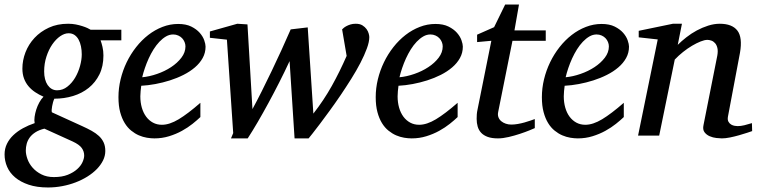

<svg xmlns="http://www.w3.org/2000/svg" viewBox="-51 -599 3345 848"><path d="M320.8 87.9Q320.8 69.8 310.1 54.7Q299.3 39.6 270 25.9L145 -30.8Q121.1 -24.9 105.2 -14.6Q89.4 -4.4 80.1 8.5Q70.8 21.5 66.9 36.1Q63 50.8 63 65.9Q63 83 70.3 103.5Q77.6 124 93 141.6Q108.4 159.2 131.8 171.1Q155.3 183.1 187 183.1Q223.1 183.1 248.5 172.9Q273.9 162.6 290 147.9Q306.2 133.3 313.5 116.9Q320.8 100.6 320.8 87.9ZM310.1 -358.9Q310.1 -377.4 306.6 -394.3Q303.2 -411.1 296.1 -424.1Q289.1 -437 278.1 -444.6Q267.1 -452.1 252 -452.1Q233.9 -452.1 214.8 -439Q195.8 -425.8 179.9 -402.8Q164.1 -379.9 154.1 -349.1Q144 -318.4 144 -283.2Q144 -265.1 147.9 -249.8Q151.9 -234.4 159.4 -223.4Q167 -212.4 177.5 -206.3Q188 -200.2 201.2 -200.2Q226.1 -200.2 246.3 -216.1Q266.6 -231.9 280.8 -255.9Q294.9 -279.8 302.5 -307.6Q310.1 -335.4 310.1 -358.9ZM393.1 -420.9Q397.5 -409.7 401.6 -392.1Q405.8 -374.5 405.8 -354Q405.8 -306.2 388.2 -270.5Q370.6 -234.9 340.8 -210.9Q311 -187 271.7 -175Q232.4 -163.1 189 -163.1Q185.5 -155.8 183.1 -147Q180.7 -138.2 179.2 -129.6Q177.7 -121.1 177.2 -114Q176.8 -106.9 178.2 -103L312 -42Q335 -31.7 353.8 -21.2Q372.6 -10.7 386 1.7Q399.4 14.2 406.7 30Q414.1 45.9 414.1 67.9Q414.1 89.4 404.1 109.6Q394 129.9 376.7 147.7Q359.4 165.5 335.2 180.7Q311 195.8 283 206.5Q254.9 217.3 223.9 223.1Q192.9 229 161.1 229Q111.8 229 75.7 216.8Q39.6 204.6 15.9 184.6Q-7.8 164.6 -19.3 138.2Q-30.8 111.8 -30.8 83Q-30.8 57.6 -20.3 36.1Q-9.8 14.6 8.3 -2.4Q26.4 -19.5 50.5 -32.7Q74.7 -45.9 102.1 -55.2Q99.6 -66.9 101.8 -82.8Q104 -98.6 109.1 -115Q114.3 -131.3 122.6 -146.5Q130.9 -161.6 141.1 -171.9Q121.1 -180.7 104 -192.1Q86.9 -203.6 74.5 -218.5Q62 -233.4 54.9 -252.7Q47.9 -272 47.9 -295.9Q47.9 -332.5 61.5 -367.9Q75.2 -403.3 101.3 -431.4Q127.4 -459.5 164.8 -476.8Q202.1 -494.1 250 -494.1Q268.1 -494.1 283.9 -491Q299.8 -487.8 312.7 -483.6Q325.7 -479.5 335.2 -475.1Q344.7 -470.7 349.1 -467.8H484.9V-420.9Z M768.1 -394Q768.1 -403.8 764.2 -413.3Q760.3 -422.9 753.4 -430.2Q746.6 -437.5 736.3 -442.1Q726.1 -446.8 713.9 -446.8Q697.3 -446.8 682.1 -438Q667 -429.2 653.1 -414.6Q639.2 -399.9 627.2 -380.9Q615.2 -361.8 605.7 -340.8Q596.2 -319.8 588.9 -298.3Q581.5 -276.9 577.1 -257.8Q608.9 -260.7 642.8 -272.5Q676.8 -284.2 704.6 -302.5Q732.4 -320.8 750.2 -344.2Q768.1 -367.7 768.1 -394ZM856.9 -393.1Q856.9 -365.7 844.2 -342.8Q831.5 -319.8 809.8 -301.3Q788.1 -282.7 759.5 -268.3Q731 -253.9 699.5 -243.9Q668 -233.9 635.3 -227.8Q602.5 -221.7 572.8 -220.2Q571.3 -210.4 570.1 -196.8Q568.8 -183.1 568.8 -173.8Q568.8 -146.5 575.4 -123.5Q582 -100.6 594.5 -83.7Q606.9 -66.9 624.5 -57.4Q642.1 -47.9 664.1 -47.9Q697.8 -47.9 738.3 -72.3Q778.8 -96.7 834 -145V-82Q819.8 -68.4 799.3 -52Q778.8 -35.6 752.7 -21.2Q726.6 -6.8 695.8 2.7Q665 12.2 630.9 12.2Q615.7 12.2 597.9 9.3Q580.1 6.3 562.5 -1.2Q544.9 -8.8 528.6 -22Q512.2 -35.2 499.8 -55.4Q487.3 -75.7 479.7 -103.8Q472.2 -131.8 472.2 -169.9Q472.2 -209.5 481.7 -248.8Q491.2 -288.1 508.5 -324Q525.9 -359.9 550.3 -390.9Q574.7 -421.9 604 -444.6Q633.3 -467.3 666.7 -480.2Q700.2 -493.2 735.8 -493.2Q770.5 -493.2 793.7 -481.7Q816.9 -470.2 831.1 -454.1Q845.2 -438 851.1 -420.9Q856.9 -403.8 856.9 -393.1Z M1580.1 -435.1Q1580.1 -414.1 1569.3 -384.8Q1558.6 -355.5 1541 -321.5Q1523.4 -287.6 1500.5 -251Q1477.5 -214.4 1453.4 -178.7Q1429.2 -143.1 1405.5 -110.6Q1381.8 -78.1 1362.3 -52.2Q1342.8 -26.4 1329.3 -9.3Q1315.9 7.8 1312 12.2H1250L1228 -329.1Q1206.1 -281.7 1182.1 -234.6Q1158.2 -187.5 1134.3 -143.6Q1110.4 -99.6 1087.2 -59.8Q1064 -20 1043 12.2H969.2L979 -11.2L951.2 -423.8L876 -432.1V-460L997.1 -494.1L1042 -491.2L1064 -117.2Q1083.5 -152.8 1105 -195.8Q1126.5 -238.8 1148.4 -284.4Q1170.4 -330.1 1191.9 -377.2Q1213.4 -424.3 1232.9 -469.2L1308.1 -478L1333 -97.2Q1379.4 -156.7 1414.6 -219.7Q1449.7 -282.7 1480 -352.1L1460 -469.2Q1461.9 -471.2 1466.6 -475.3Q1471.2 -479.5 1479 -483.6Q1486.8 -487.8 1497.1 -491Q1507.3 -494.1 1520 -494.1Q1538.1 -494.1 1549.6 -487.1Q1561 -480 1567.9 -470.5Q1574.7 -460.9 1577.4 -450.9Q1580.1 -440.9 1580.1 -435.1Z M1904.3 -394Q1904.3 -403.8 1900.4 -413.3Q1896.5 -422.9 1889.6 -430.2Q1882.8 -437.5 1872.6 -442.1Q1862.3 -446.8 1850.1 -446.8Q1833.5 -446.8 1818.4 -438Q1803.2 -429.2 1789.3 -414.6Q1775.4 -399.9 1763.4 -380.9Q1751.5 -361.8 1741.9 -340.8Q1732.4 -319.8 1725.1 -298.3Q1717.8 -276.9 1713.4 -257.8Q1745.1 -260.7 1779.1 -272.5Q1813 -284.2 1840.8 -302.5Q1868.7 -320.8 1886.5 -344.2Q1904.3 -367.7 1904.3 -394ZM1993.2 -393.1Q1993.2 -365.7 1980.5 -342.8Q1967.8 -319.8 1946 -301.3Q1924.3 -282.7 1895.8 -268.3Q1867.2 -253.9 1835.7 -243.9Q1804.2 -233.9 1771.5 -227.8Q1738.8 -221.7 1709 -220.2Q1707.5 -210.4 1706.3 -196.8Q1705.1 -183.1 1705.1 -173.8Q1705.1 -146.5 1711.7 -123.5Q1718.3 -100.6 1730.7 -83.7Q1743.2 -66.9 1760.7 -57.4Q1778.3 -47.9 1800.3 -47.9Q1834 -47.9 1874.5 -72.3Q1915 -96.7 1970.2 -145V-82Q1956.1 -68.4 1935.5 -52Q1915 -35.6 1888.9 -21.2Q1862.8 -6.8 1832 2.7Q1801.3 12.2 1767.1 12.2Q1752 12.2 1734.1 9.3Q1716.3 6.3 1698.7 -1.2Q1681.2 -8.8 1664.8 -22Q1648.4 -35.2 1636 -55.4Q1623.5 -75.7 1616 -103.8Q1608.4 -131.8 1608.4 -169.9Q1608.4 -209.5 1617.9 -248.8Q1627.4 -288.1 1644.8 -324Q1662.1 -359.9 1686.5 -390.9Q1710.9 -421.9 1740.2 -444.6Q1769.5 -467.3 1803 -480.2Q1836.4 -493.2 1872.1 -493.2Q1906.7 -493.2 1929.9 -481.7Q1953.1 -470.2 1967.3 -454.1Q1981.4 -438 1987.3 -420.9Q1993.2 -403.8 1993.2 -393.1Z M2212.4 -418.9 2149.4 -105Q2146.5 -91.8 2150.4 -81.3Q2154.3 -70.8 2162.8 -63.7Q2171.4 -56.6 2182.9 -52.7Q2194.3 -48.8 2207 -48.8Q2221.2 -48.8 2236.3 -51.5Q2251.5 -54.2 2265.4 -58.1Q2279.3 -62 2291.3 -66.2Q2303.2 -70.3 2311 -73.2V-33.2Q2304.7 -30.3 2286.6 -22.9Q2268.6 -15.6 2245.1 -7.8Q2221.7 0 2195.8 6.1Q2169.9 12.2 2148.4 12.2Q2121.1 12.2 2103 5.6Q2085 -1 2074.2 -12.5Q2063.5 -23.9 2058.8 -39.8Q2054.2 -55.7 2054.2 -74.2Q2054.2 -84 2054.9 -94.2Q2055.7 -104.5 2058.1 -115.2L2119.1 -418.9L2056.2 -413.1V-445.8L2131.3 -479L2180.2 -579.1H2241.2L2221.2 -464.8H2359.4V-418.9Z M2638.2 -394Q2638.2 -403.8 2634.3 -413.3Q2630.4 -422.9 2623.5 -430.2Q2616.7 -437.5 2606.4 -442.1Q2596.2 -446.8 2584 -446.8Q2567.4 -446.8 2552.2 -438Q2537.1 -429.2 2523.2 -414.6Q2509.3 -399.9 2497.3 -380.9Q2485.4 -361.8 2475.8 -340.8Q2466.3 -319.8 2459 -298.3Q2451.7 -276.9 2447.3 -257.8Q2479 -260.7 2512.9 -272.5Q2546.9 -284.2 2574.7 -302.5Q2602.5 -320.8 2620.4 -344.2Q2638.2 -367.7 2638.2 -394ZM2727.1 -393.1Q2727.1 -365.7 2714.4 -342.8Q2701.7 -319.8 2679.9 -301.3Q2658.2 -282.7 2629.6 -268.3Q2601.1 -253.9 2569.6 -243.9Q2538.1 -233.9 2505.4 -227.8Q2472.7 -221.7 2442.9 -220.2Q2441.4 -210.4 2440.2 -196.8Q2439 -183.1 2439 -173.8Q2439 -146.5 2445.6 -123.5Q2452.1 -100.6 2464.6 -83.7Q2477.1 -66.9 2494.6 -57.4Q2512.2 -47.9 2534.2 -47.9Q2567.9 -47.9 2608.4 -72.3Q2648.9 -96.7 2704.1 -145V-82Q2689.9 -68.4 2669.4 -52Q2648.9 -35.6 2622.8 -21.2Q2596.7 -6.8 2565.9 2.7Q2535.2 12.2 2501 12.2Q2485.8 12.2 2468 9.3Q2450.2 6.3 2432.6 -1.2Q2415 -8.8 2398.7 -22Q2382.3 -35.2 2369.9 -55.4Q2357.4 -75.7 2349.9 -103.8Q2342.3 -131.8 2342.3 -169.9Q2342.3 -209.5 2351.8 -248.8Q2361.3 -288.1 2378.7 -324Q2396 -359.9 2420.4 -390.9Q2444.8 -421.9 2474.1 -444.6Q2503.4 -467.3 2536.9 -480.2Q2570.3 -493.2 2606 -493.2Q2640.6 -493.2 2663.8 -481.7Q2687 -470.2 2701.2 -454.1Q2715.3 -438 2721.2 -420.9Q2727.1 -403.8 2727.1 -393.1Z M3271 -20Q3264.6 -17.6 3248.8 -12.5Q3232.9 -7.3 3213.4 -1.7Q3193.8 3.9 3173.3 8.1Q3152.8 12.2 3137.2 12.2Q3128.4 12.2 3113 10.5Q3097.7 8.8 3083.5 2.7Q3069.3 -3.4 3060.5 -15.1Q3051.8 -26.9 3056.2 -46.9L3117.2 -354Q3120.6 -374 3117.4 -387.2Q3114.3 -400.4 3107.2 -408.4Q3100.1 -416.5 3090.8 -419.7Q3081.5 -422.9 3073.2 -422.9Q3061 -422.9 3043.2 -415.8Q3025.4 -408.7 3005.6 -397Q2985.8 -385.3 2965.8 -369.4Q2945.8 -353.5 2929.2 -335.9L2860.4 0H2767.1L2854 -424.8L2770 -434.1V-462.9L2920.9 -494.1H2960.9L2942.4 -400.9Q2959 -417.5 2980.5 -434.3Q3002 -451.2 3026.4 -464.4Q3050.8 -477.5 3076.9 -485.8Q3103 -494.1 3127.9 -494.1Q3182.6 -494.1 3205.8 -463.9Q3229 -433.6 3217.3 -366.2L3164.1 -84Q3161.6 -69.8 3166.3 -61.5Q3170.9 -53.2 3178.5 -48.8Q3186 -44.4 3194.3 -43.2Q3202.6 -42 3207 -42Q3220.7 -42 3236.8 -45.9Q3252.9 -49.8 3270 -55.2Z"/></svg>

Font: Charis SIL APac
Style: Italic
Weight: 400
Italic angle: -11°
Foundry: SIL International
Version: Version 5.000